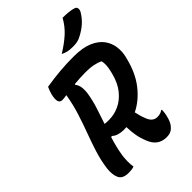

<svg xmlns="http://www.w3.org/2000/svg" viewBox="-276 -1033 1151 1151"><g transform="rotate(-45 300.0 -457.0)"><path d="M160 0Q150 4 137.5 5.5Q125 7 113 7Q63 7 48.5 -24.5Q34 -56 40 -105Q48 -165 66 -222Q84 -279 105.5 -336.5Q127 -394 146.5 -455.5Q166 -517 178 -587Q165 -585 155 -584Q145 -583 140 -583Q102 -583 119 -654Q126 -679 136 -700Q204 -711 259 -715.5Q314 -720 372 -720Q448 -720 495.5 -699.5Q543 -679 567 -646Q591 -613 596 -574Q601 -535 592 -499L588 -483Q564 -386 512.5 -321Q461 -256 395 -224Q399 -207 403.5 -190Q408 -173 415 -156Q432 -108 472 -108Q498 -108 515 -121H521Q521 -94 514 -69Q504 -25 481 -4Q462 17 426 17Q352 17 324 -57Q310 -91 304 -124.5Q298 -158 297 -197Q285 -196 273 -196Q252 -196 231.5 -202Q211 -208 198 -221L190 -219Q180 -188 172.5 -157Q165 -126 160 -95Q157 -71 156.5 -46.5Q156 -22 160 0ZM275 -502Q267 -452 251 -402.5Q235 -353 218 -303Q231 -301 254 -301Q298 -301 339.5 -320Q381 -339 414 -379.5Q447 -420 463 -484L467 -500Q479 -548 471 -581Q449 -592 421.5 -597.5Q394 -603 353 -603Q329 -603 306 -601.5Q283 -600 262 -598L259 -593Q284 -566 275 -502ZM490 -931Q517 -931 541 -928.5Q565 -926 582 -920Q594 -916 596 -904Q598 -892 590 -878Q570 -845 543.5 -821.5Q517 -798 482 -780Q464 -770 448 -767Q432 -764 409 -764Q384 -764 365.5 -768.5Q347 -773 333 -781Q388 -815 426 -849.5Q464 -884 490 -931Z"/></g></svg>

Font: Recursive Sn Csl St SmB
Style: Italic
Weight: 600
Italic angle: -15°
Version: Version 1.079;hotconv 1.0.112;makeotfexe 2.5.65598; ttfautoh